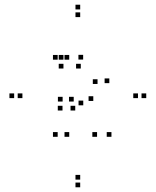

<svg xmlns="http://www.w3.org/2000/svg" viewBox="-20 -772 660 814"><path d="M333 -325.5V-345.5H313V-325.5ZM391.5 -192V-212H371.5V-192ZM452.5 -192V-212H432.5V-192ZM375.5 -344V-364H355.5V-344ZM273.5 -519V-539H253.5V-519ZM224.5 -519V-539H204.5V-519ZM224.5 -192V-212H204.5V-192ZM273.5 -192V-212H253.5V-192ZM245 -303.5V-323.5H225V-303.5ZM299 -303.5V-323.5H279V-303.5ZM443.5 -419.5V-439.5H423.5V-419.5ZM332.5 -519.5V-539.5H312.5V-519.5ZM249 -519V-539H229V-519ZM249 -481.5V-501.5H229V-481.5ZM322.5 -481.5V-501.5H302.5V-481.5ZM393.5 -416V-436H373.5V-416ZM292.5 -341.5V-361.5H272.5V-341.5ZM245.5 -341.5V-361.5H225.5V-341.5ZM320 -732V-752H300V-732ZM40 -356V-376H20V-356ZM320 22V2H300V22ZM600 -356V-376H580V-356ZM320 -10.5V-30.5H300V-10.5ZM75 -356V-376H55V-356ZM320 -699.5V-719.5H300V-699.5ZM565 -356V-376H545V-356Z"/></svg>

Font: Monaspace Neon Dots Var
Style: Regular
Weight: 400
Designer: Riley Cran and the Lettermatic Team
Version: Version 1.100 (Monaspace Neon Dots)